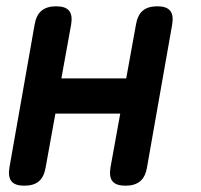

<svg xmlns="http://www.w3.org/2000/svg" viewBox="-20 -580 640 610"><path d="M57 10Q28 10 16.5 -4Q5 -18 10 -48L90 -502Q95 -532 112 -546Q129 -560 158 -560Q188 -560 199.5 -546Q211 -532 206 -502L175 -331H381L412 -502Q417 -532 433.5 -546Q450 -560 480 -560Q509 -560 520.5 -546Q532 -532 527 -502L447 -48Q442 -18 425 -4Q408 10 379 10Q349 10 337.5 -4Q326 -18 331 -48L362 -219H156L125 -48Q120 -18 103.5 -4Q87 10 57 10Z"/></svg>

Font: Maple Mono SemiBold
Style: Italic
Weight: 600
Italic angle: -10°
Monospace: yes
Designer: subframe7536
Version: Version 7.000